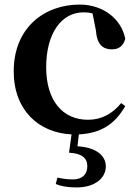

<svg xmlns="http://www.w3.org/2000/svg" viewBox="-20 -572 605 840"><path d="M282 96C337 99 362 119 362 155C362 191 340 213 298 213C278 213 254 210 231 205L224 233C245 242 273 248 315 248C398 248 443 205 443 156C443 111 404 73 319 68L325 16C422 11 483 -29 528 -108L510 -121C472 -74 424 -48 365 -48C254 -48 182 -132 182 -278C182 -429 251 -518 345 -518C359 -518 372 -517 385 -513L400 -437C404 -376 432 -356 469 -356C499 -356 519 -370 528 -402C512 -488 432 -552 329 -552C173 -552 40 -450 40 -260C40 -89 150 9 293 16Z"/></svg>

Font: Noto Serif CJK HK
Style: Bold
Weight: 700
Designer: Ryoko NISHIZUKA 西塚涼子 (kana & ideographs); Frank Grießhammer (Latin, Greek & Cyrillic); Wenlong ZHANG 张文龙 (bopomofo); San
Foundry: Adobe
Version: Version 2.001;hotconv 1.1.0;makeotfexe 2.6.0